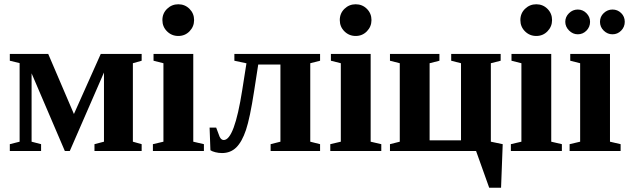

<svg xmlns="http://www.w3.org/2000/svg" viewBox="-20 -714 2975 908"><path d="M310.1 0H286.6L129.4 -367.2V-43.9L174.3 -32.2V0H26.4V-32.2L72.8 -43.9V-415.5L26.4 -426.8V-459H208L329.6 -174.8L456.5 -459H649.9V-426.8L608.4 -415V-43.9L649.9 -32.2V0H426.8V-32.2L471.7 -43.9V-371.1Z M894 -43.9 944.3 -32.2V0H703.1V-32.2L752.9 -43.9V-415L706.1 -426.8V-459H894ZM748 -619.1Q748 -650.9 770.3 -672.4Q792.5 -693.8 823.2 -693.8Q854.5 -693.8 876.2 -672.1Q897.9 -650.4 897.9 -619.1Q897.9 -588.4 876.5 -566.2Q855 -543.9 823.2 -543.9Q792 -543.9 770 -565.7Q748 -587.4 748 -619.1Z M1038.1 -51.8Q1088.4 -51.8 1125.5 -287.6L1145.5 -414.6L1088.4 -426.8V-459H1493.7V-426.8L1447.3 -415V-43.9L1493.7 -32.2V0H1259.8V-32.2L1306.2 -43.9V-408.7H1201.2L1181.6 -282.2Q1162.1 -155.8 1143.3 -99.6Q1124.5 -43.5 1097.4 -16.8Q1070.3 9.8 1029.8 9.8Q1013.7 9.8 998.5 5.9Q983.4 2 975.1 -3.4L971.2 -110.4H1002.4L1018.6 -67.4Q1025.9 -51.8 1038.1 -51.8Z M1732.9 -43.9 1783.2 -32.2V0H1542V-32.2L1591.8 -43.9V-415L1544.9 -426.8V-459H1732.9ZM1586.9 -619.1Q1586.9 -650.9 1609.1 -672.4Q1631.3 -693.8 1662.1 -693.8Q1693.4 -693.8 1715.1 -672.1Q1736.8 -650.4 1736.8 -619.1Q1736.8 -588.4 1715.3 -566.2Q1693.8 -543.9 1662.1 -543.9Q1630.9 -543.9 1608.9 -565.7Q1586.9 -587.4 1586.9 -619.1Z M2231.4 0H1824.2V-32.2L1870.6 -43.9V-415L1824.2 -426.8V-459H2058.1V-426.8L2011.7 -415V-50.3H2160.2V-415L2113.8 -426.8V-459H2347.7V-426.8L2301.3 -415V-43.9L2357.4 -32.2L2349.6 173.8H2293.5Z M2586.9 -43.9 2637.2 -32.2V0H2396V-32.2L2445.8 -43.9V-415L2398.9 -426.8V-459H2586.9ZM2440.9 -619.1Q2440.9 -650.9 2463.1 -672.4Q2485.4 -693.8 2516.1 -693.8Q2547.4 -693.8 2569.1 -672.1Q2590.8 -650.4 2590.8 -619.1Q2590.8 -588.4 2569.3 -566.2Q2547.9 -543.9 2516.1 -543.9Q2484.9 -543.9 2462.9 -565.7Q2440.9 -587.4 2440.9 -619.1Z M2864.7 -43.9 2915 -32.2V0H2673.8V-32.2L2723.6 -43.9V-415L2676.8 -426.8V-459H2864.7ZM2876.5 -551.8Q2853 -551.8 2835.2 -569.1Q2817.4 -586.4 2817.4 -610.8Q2817.4 -635.3 2835.2 -652.1Q2853 -668.9 2876.5 -668.9Q2900.4 -668.9 2917.5 -652.3Q2934.6 -635.7 2934.6 -610.8Q2934.6 -586.4 2917.5 -569.1Q2900.4 -551.8 2876.5 -551.8ZM2712.4 -551.8Q2689 -551.8 2671.1 -569.8Q2653.3 -587.9 2653.3 -610.8Q2653.3 -634.3 2670.9 -651.6Q2688.5 -668.9 2712.4 -668.9Q2736.3 -668.9 2753.4 -651.6Q2770.5 -634.3 2770.5 -610.8Q2770.5 -586.4 2753.4 -569.1Q2736.3 -551.8 2712.4 -551.8Z"/></svg>

Font: Tinos
Style: Bold
Weight: 700
Designer: Steve Matteson
Foundry: Monotype Imaging Inc.
Version: Version 1.23